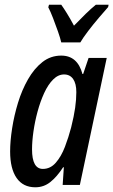

<svg xmlns="http://www.w3.org/2000/svg" viewBox="-20 -785 481 815"><path d="M130 10Q78 10 50.5 -29.5Q23 -69 23 -142Q23 -186 31.5 -240.5Q40 -295 56.5 -349Q73 -403 99 -448.5Q125 -494 160 -521.5Q195 -549 240 -549Q309 -549 330 -471H333L356 -539H433L319 0H246L251 -75H248Q222 -35 194 -12.5Q166 10 130 10ZM162 -68Q194 -68 217 -94.5Q240 -121 255.5 -161.5Q271 -202 282 -244Q294 -292 299 -327.5Q304 -363 304 -394Q304 -430 290.5 -449.5Q277 -469 252 -469Q227 -469 205.5 -447.5Q184 -426 167.5 -390Q151 -354 139.5 -311.5Q128 -269 122 -227Q116 -185 116 -151Q116 -68 162 -68ZM240 -605Q236 -623 226 -651.5Q216 -680 205 -708.5Q194 -737 185 -754L188 -765H240Q250 -751 264 -728.5Q278 -706 294 -676Q320 -703 343.5 -726Q367 -749 387 -765H441L439 -755Q424 -738 400 -710Q376 -682 354 -653Q332 -624 321 -605Z"/></svg>

Font: Noto Sans ExtraCondensed Medium
Style: Italic
Weight: 500
Width: 2
Italic angle: -12°
Designer: Monotype Design Team
Foundry: Monotype Imaging Inc.
Version: Version 2.013; ttfautohint (v1.8.4.7-5d5b)